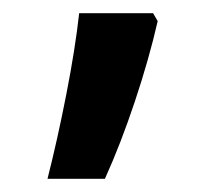

<svg xmlns="http://www.w3.org/2000/svg" viewBox="-20 -238 325 291"><path d="M212 -218 219 -206Q206 -149 184.5 -84.5Q163 -20 139 33H52Q67 -26 80.5 -95Q94 -164 100 -218Z"/></svg>

Font: Noto Sans Kannada UI Condensed SemiBold
Style: Regular
Weight: 600
Width: 3
Designer: Jelle Bosma - Monotype Design Team
Foundry: Monotype Imaging Inc.
Version: Version 2.005; ttfautohint (v1.8.4.7-5d5b)